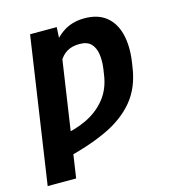

<svg xmlns="http://www.w3.org/2000/svg" viewBox="-111 -650 885 951"><g transform="rotate(-15 331.5 -175.0)"><path d="M258.3 -444.3 162.6 203.1H16.6L127 -545.9H263.7ZM220.2 -304.2 156.7 -285.2Q177.7 -362.3 210.2 -422.6Q242.7 -482.9 291.3 -517.8Q339.8 -552.7 406.7 -552.7Q475.1 -552.7 517.1 -519.3Q559.1 -485.8 574.7 -425.5Q590.3 -365.2 579.1 -284.7L575.2 -259.3Q561 -156.2 504.6 -88.4Q448.2 -20.5 353.5 22.9Q258.8 66.4 129.4 96.7L135.3 -18.1Q212.4 -27.8 275.1 -56.9Q337.9 -85.9 378.7 -136.2Q419.4 -186.5 429.2 -259.3L433.1 -284.7Q439 -325.7 434.1 -360.1Q429.2 -394.5 409.7 -415.3Q390.1 -436 350.6 -436Q312 -436 285.9 -420.4Q259.8 -404.8 243.9 -375.2Q228 -345.7 220.2 -304.2Z"/></g></svg>

Font: Inter 20pt
Style: Bold Italic
Weight: 700
Italic angle: -9.3988°
Version: Version 4.001;git-66647c0bb